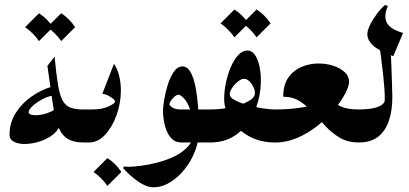

<svg xmlns="http://www.w3.org/2000/svg" viewBox="-20 -590 1694 795"><path d="M327.6 0Q282.7 0 257.6 -16.8Q232.4 -33.7 219.2 -71Q206.1 -108.4 197.3 -169.2Q188.5 -230 176.3 -317.4L206.1 -355.5Q212.9 -282.2 220.2 -238.5Q227.5 -194.8 240 -172.9Q252.4 -150.9 273.2 -143.8Q293.9 -136.7 327.6 -136.7Q336.4 -136.7 342.5 -124.3Q348.6 -111.8 351.8 -95.7Q355 -79.6 355 -68.4Q355 -56.2 351.3 -40Q347.7 -23.9 341.6 -12Q335.4 0 327.6 0ZM80.1 6.3Q70.3 6.3 55.9 3.4Q41.5 0.5 30.5 -7.8Q19.5 -16.1 19.5 -32.2Q19.5 -81.5 44.9 -121.8Q70.3 -162.1 110.4 -190.2Q150.4 -218.3 194.3 -231L198.2 -194.3Q175.8 -190.4 152.8 -177.7Q129.9 -165 114.3 -150.4Q98.6 -135.7 98.6 -126Q98.6 -112.8 129.9 -112.8Q143.1 -112.8 161.4 -117.4Q179.7 -122.1 193.4 -128.9Q207 -135.7 206.1 -142.6L229 -70.8Q217.3 -44.4 192.1 -27.3Q167 -10.3 137 -2Q106.9 6.3 80.1 6.3ZM141.6 -535.2Q176.8 -512.2 199.2 -477.5L141.6 -419.9Q118.7 -453.1 84 -477.5ZM233.4 -535.2Q268.6 -512.2 291 -477.5L233.4 -419.9Q210.4 -453.1 175.8 -477.5Z M327.6 -136.7H359.4Q403.3 -136.7 429.9 -149.4Q456.5 -162.1 456.5 -169.4Q456.5 -176.8 438.5 -188.2Q420.4 -199.7 403.8 -202.1L452.1 -326.2Q467.3 -302.2 473.9 -273.9Q480.5 -245.6 480.5 -215.3Q480.5 -163.1 462.6 -113.5Q444.8 -64 415 -32Q385.3 0 348.6 0H327.6Q319.8 0 314.5 -12.7Q309.1 -25.4 306.4 -42Q303.7 -58.6 303.7 -69.8Q303.7 -81.5 306.4 -97.2Q309.1 -112.8 314.5 -124.8Q319.8 -136.7 327.6 -136.7ZM424.8 64.5Q460 87.4 482.4 122.1L424.8 179.7Q401.9 146.5 367.2 122.1Z M614.7 185.5Q587.4 185.5 553.5 162.6Q519.5 139.6 489.7 106L493.2 99.1Q502 100.6 513.7 100.6Q531.7 100.6 564.2 96.4Q596.7 92.3 633.8 82.5Q670.9 72.8 704.3 56.4Q737.8 40 759 15.9Q780.3 -8.3 780.3 -41Q780.3 -99.6 768.3 -133.8Q756.3 -168 741.7 -182.9Q727.1 -197.8 718.8 -197.8Q709 -197.8 695.3 -182.6Q681.6 -167.5 681.6 -157.7Q681.6 -153.3 693.6 -145Q705.6 -136.7 729.5 -136.7H849.6Q857.9 -136.7 863.3 -124.5Q868.7 -112.3 871.3 -96.2Q874 -80.1 874 -68.4Q874 -57.1 871.3 -40.8Q868.7 -24.4 863.3 -12.2Q857.9 0 849.6 0H731.4Q708 0 693.1 -13.9Q678.2 -27.8 669.9 -48.8Q661.6 -69.8 658.2 -92.3Q654.8 -114.7 654.8 -131.8Q654.8 -144.5 659.4 -174.1Q664.1 -203.6 673.8 -236.1Q683.6 -268.6 699 -291.7Q714.4 -314.9 735.4 -314.9Q755.4 -314.9 768.6 -292.2Q781.7 -269.5 789.3 -231Q796.9 -192.4 800.3 -144.3Q803.7 -96.2 803.7 -45.9Q803.7 -6.3 788.1 34.4Q772.5 75.2 745.6 109.4Q718.8 143.6 684.8 164.6Q650.9 185.5 614.7 185.5Z M1003.9 -380.9Q1022.9 -380.9 1035.4 -363Q1047.9 -345.2 1054 -317.1Q1060.1 -289.1 1060.1 -257.8Q1060.1 -190.9 1035.4 -132.1Q1010.7 -73.2 963.9 -36.6Q917 0 849.6 0Q839.8 0 827.9 -20Q815.9 -40 815.9 -68.4Q815.9 -97.2 827.9 -116.9Q839.8 -136.7 849.6 -136.7Q893.6 -136.7 936.5 -145.8Q979.5 -154.8 1007.6 -170.2Q1035.6 -185.5 1035.6 -205.1Q1035.6 -222.7 1021.5 -243.2Q1007.3 -263.7 990.7 -263.7Q979.5 -263.7 965.6 -252.7Q951.7 -241.7 941.4 -226.6Q931.2 -211.4 931.2 -198.7Q931.2 -187 951.4 -175.8Q971.7 -164.6 1002.2 -155.8Q1032.7 -147 1064.7 -141.8Q1096.7 -136.7 1119.6 -136.7Q1129.9 -136.7 1143.3 -116.9Q1156.7 -97.2 1156.7 -68.4Q1156.7 -40 1143.3 -20Q1129.9 0 1119.6 0Q1056.2 0 1008.5 -27.3Q960.9 -54.7 934.6 -95.9Q908.2 -137.2 908.2 -178.7Q908.2 -213.4 915.8 -248.8Q923.3 -284.2 936.5 -314.2Q949.7 -344.2 967 -362.5Q984.4 -380.9 1003.9 -380.9ZM950.7 -550.8Q985.8 -527.8 1008.3 -493.2L950.7 -435.5Q927.7 -468.8 893.1 -493.2ZM1042.5 -550.8Q1077.6 -527.8 1100.1 -493.2L1042.5 -435.5Q1019.5 -468.8 984.9 -493.2Z M1152.8 -189.5Q1152.8 -239.7 1174.6 -269.8Q1196.3 -299.8 1229.7 -313.5Q1263.2 -327.1 1298.8 -327.1Q1331.5 -327.1 1360.4 -317.6Q1389.2 -308.1 1407.2 -291.3Q1425.3 -274.4 1425.3 -252.4Q1425.3 -232.9 1408.9 -201.7Q1392.6 -170.4 1363.3 -135.5Q1334 -100.6 1295.4 -69.8Q1256.8 -39.1 1211.9 -19.5Q1167 0 1119.6 0Q1110.8 0 1105.2 -12.2Q1099.6 -24.4 1096.7 -40.8Q1093.8 -57.1 1093.8 -68.4Q1093.8 -80.1 1096.7 -96.2Q1099.6 -112.3 1105.2 -124.5Q1110.8 -136.7 1119.6 -136.7Q1168 -136.7 1212.9 -142.6Q1257.8 -148.4 1289.3 -158.7Q1320.8 -168.9 1328.6 -182.6H1351.1Q1368.2 -158.7 1394.5 -147.7Q1420.9 -136.7 1465.8 -136.7Q1475.6 -136.7 1482.2 -124.5Q1488.8 -112.3 1491.9 -96.2Q1495.1 -80.1 1495.1 -68.4Q1495.1 -57.1 1491.9 -40.8Q1488.8 -24.4 1482.2 -12.2Q1475.6 0 1465.8 0Q1420.9 0 1388.2 -19Q1355.5 -38.1 1328.9 -66.4Q1302.2 -94.7 1276.9 -123Q1251.5 -151.4 1221.9 -170.4Q1192.4 -189.5 1152.8 -189.5Z M1543.9 -451.2 1596.2 -420.9Q1601.6 -299.3 1603 -246.1Q1604.5 -192.9 1604.5 -186Q1604.5 -133.3 1590.6 -91.1Q1576.7 -48.8 1546.1 -24.4Q1515.6 0 1465.8 0Q1455.6 0 1449.2 -12.2Q1442.9 -24.4 1439.9 -40.8Q1437 -57.1 1437 -68.4Q1437 -80.1 1439.9 -96.2Q1442.9 -112.3 1449.2 -124.5Q1455.6 -136.7 1465.8 -136.7Q1486.3 -136.7 1510 -139.4Q1533.7 -142.1 1552.2 -150.6Q1570.8 -159.2 1575.2 -176.8L1570.8 -159.7Q1573.2 -168 1573.2 -184.6Q1573.2 -216.8 1566.2 -283.4Q1559.1 -350.1 1543.9 -451.2ZM1574.7 -569.8 1585.9 -564Q1567.9 -523.9 1581.3 -496.6Q1594.7 -469.2 1648.9 -453.6L1608.4 -357.4Q1546.9 -380.4 1523.9 -402.3Q1501 -424.3 1501 -448.2Q1501 -464.4 1512.7 -487.8Q1524.4 -511.2 1541.5 -533.9Q1558.6 -556.6 1574.7 -569.8Z"/></svg>

Font: Lateef ExtraBold
Style: Regular
Weight: 800
Designer: SIL International
Foundry: SIL International
Version: Version 4.200